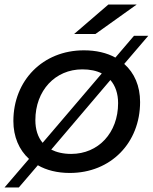

<svg xmlns="http://www.w3.org/2000/svg" viewBox="-21 -757 676 847"><path d="M582 -737H457L306 -607H400ZM527 -475 633 -599H570L488 -503C450 -524 403 -535 349 -535C168 -535 38 -402 38 -223C38 -154 63 -96 107 -56L-1 70H62L146 -28C184 -6 232 6 287 6C468 6 597 -127 597 -307C597 -378 572 -435 527 -475ZM135 -227C135 -358 223 -451 342 -451C376 -451 405 -445 428 -433L167 -127C146 -152 135 -186 135 -227ZM293 -78C258 -78 229 -85 205 -97L466 -404C488 -379 500 -344 500 -302C500 -171 413 -78 293 -78Z"/></svg>

Font: AWKNG-Font Medium
Style: Italic
Weight: 500
Italic angle: -11.3°
Designer: Awakening Church
Foundry: Awakening Church
Version: Version 1.700;PS 001.700;hotconv 1.0.88;makeotf.lib2.5.64775